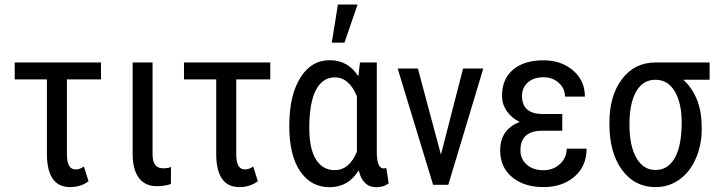

<svg xmlns="http://www.w3.org/2000/svg" viewBox="-20 -798 3100 829"><path d="M416 -455.1H269V-131.3Q269 -66.4 306.2 -66.4Q325.2 -66.4 342.3 -79.1L362.3 -15.6Q329.1 9.8 282.2 9.8Q185.5 9.8 182.6 -126.5V-455.1H43.5V-528.3H416Z M638.7 -528.3V-128.4Q640.1 -71.3 684.1 -71.3Q706.5 -71.3 718.3 -77.1L717.8 -3.4Q689.9 5.9 656.7 5.9Q606.4 5.9 579.6 -29.8Q552.7 -65.4 552.7 -134.3V-528.3Z M1147 -455.1H1000V-131.3Q1000 -66.4 1037.1 -66.4Q1056.2 -66.4 1073.2 -79.1L1093.3 -15.6Q1060.1 9.8 1013.2 9.8Q916.5 9.8 913.6 -126.5V-455.1H774.4V-528.3H1147Z M1315.4 -244.1Q1315.4 -155.8 1344.2 -109.6Q1373 -63.5 1425.3 -63.5Q1488.8 -63.5 1521 -143.6V-382.3Q1487.3 -463.9 1425.8 -463.9Q1373 -463.9 1344.2 -409.7Q1315.4 -355.5 1315.4 -244.1ZM1606.9 -528.3V-141.1Q1607.4 -70.8 1636.2 -70.8Q1643.1 -70.8 1647.9 -73.2L1658.2 -6.3Q1637.2 10.3 1604.5 10.3Q1545.9 10.3 1528.8 -62.5Q1484.4 10.3 1402.8 10.3Q1323.2 10.3 1276.1 -58.3Q1229 -127 1229 -254.4Q1229 -384.8 1276.1 -461.4Q1323.2 -538.1 1403.3 -538.1Q1482.9 -538.1 1527.3 -468.3L1534.2 -528.3ZM1439 -778.3H1523.9L1467.3 -613.8H1412.6Z M1784.7 -500.5 1883.8 -130.4 1979 -500.5 1979.5 -502H1981H2064.5H2066.9L2065.9 -499.5L1916 -1.5L1915.5 0H1914.1H1851.6H1850.1L1849.6 -1.5L1697.8 -499.5L1697.3 -502H1699.7H1783.2H1784.7Z M2227.1 -148.4Q2227.1 -111.3 2254.4 -87.2Q2281.7 -63 2326.7 -63Q2368.7 -63 2397.7 -89.8Q2426.8 -116.7 2426.8 -156.2H2512.7Q2512.7 -80.1 2460.2 -35.2Q2407.7 9.8 2326.7 9.8Q2243.2 9.8 2191.4 -33Q2139.6 -75.7 2139.6 -148.4Q2139.6 -239.3 2224.1 -271.5Q2188 -289.1 2167.7 -318.8Q2147.5 -348.6 2147.5 -384.3Q2147.5 -457 2195.3 -497.3Q2243.2 -537.6 2326.7 -537.6Q2403.3 -537.6 2454.3 -493.9Q2505.4 -450.2 2505.4 -380.9H2419.4Q2419.4 -415.5 2393.1 -439.9Q2366.7 -464.4 2326.7 -464.4Q2283.7 -464.4 2258.8 -441.7Q2233.9 -418.9 2233.9 -383.8Q2233.9 -305.7 2324.2 -305.7H2407.7V-233.4H2316.9Q2227.1 -231.9 2227.1 -148.4Z M2697.8 -258.3Q2697.8 -169.4 2727.5 -116.7Q2757.3 -64 2810.5 -64Q2863.8 -64 2893.6 -116.2Q2923.3 -168.5 2923.3 -269Q2923.3 -353 2893.6 -403.3Q2863.8 -453.6 2809.6 -453.6Q2756.3 -453.6 2727.1 -403.3Q2697.8 -353 2697.8 -258.3ZM3043.9 -453.6H2930.7Q3009.8 -380.4 3009.8 -248.5V-239.7Q3009.8 -171.4 2984.1 -113Q2958.5 -54.7 2913.3 -22.5Q2868.2 9.8 2810.5 9.8Q2720.2 9.8 2665.8 -64.2Q2611.3 -138.2 2611.3 -261.7V-269Q2611.3 -384.3 2665.5 -456.3Q2719.7 -528.3 2811 -528.3H3043.9Z"/></svg>

Font: MAUL Condensed
Style: Condensed Regular
Weight: 400
Designer: MAUL
Version: Version 1.0; 2020; ttfautohint (v1.8.3)